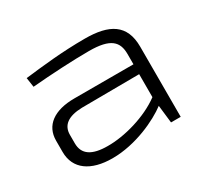

<svg xmlns="http://www.w3.org/2000/svg" viewBox="-109 -657 885 825"><g transform="rotate(-30 333.5 -244.5)"><path d="M389 -497C274 -497 174 -485 88 -475L95 -428C189 -436 296 -442 378 -442C485 -442 515 -409 515 -348V-297H222C121 -297 63 -254 63 -179V-123C63 -38 129 8 236 8C353 8 467 -48 520 -88L530 0H578V-348C578 -459 509 -497 389 -497ZM244 -48C166 -48 127 -74 127 -129V-171C127 -218 160 -244 230 -246L515 -248V-134C441 -79 327 -47 244 -48Z"/></g></svg>

Font: Exo 2 Light Expanded
Style: Regular
Weight: 300
Width: 7
Designer: Natanael Gama
Version: Version 1.001;PS 001.001;hotconv 1.0.70;makeotf.lib2.5.58329